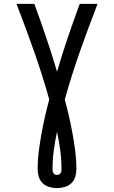

<svg xmlns="http://www.w3.org/2000/svg" viewBox="-20 -755 588 990"><path d="M274 215Q254 215 234 209Q214 203 199.5 189Q185 175 179.5 155Q174 135 174 115Q174 69 180 24Q186 -21 194 -65.5Q202 -110 212 -154Q222 -198 234 -242Q199 -367 155.5 -490.5Q112 -614 65 -735H157Q189 -648 218.5 -561Q248 -474 274 -385Q300 -474 329.5 -561Q359 -648 391 -735H483Q436 -614 392.5 -490.5Q349 -367 314 -242Q326 -198 336 -154Q346 -110 354 -65.5Q362 -21 368 24Q374 69 374 115Q374 135 368.5 155Q363 175 348.5 189Q334 203 314 209Q294 215 274 215ZM274 147Q280 147 285 144.5Q290 142 293 137Q296 132 296.5 126.5Q297 121 297 116Q297 67 290.5 19Q284 -29 274 -76Q264 -29 257.5 19Q251 67 251 116Q251 121 251.5 126.5Q252 132 255 137Q258 142 263 144.5Q268 147 274 147Z"/></svg>

Font: Iosevka Semi-Condensed Medium
Style: Regular
Weight: 500
Monospace: yes
Designer: Belleve Invis
Foundry: Belleve Invis
Version: Version 27.3.5